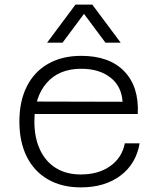

<svg xmlns="http://www.w3.org/2000/svg" viewBox="-20 -800 690 832"><path d="M330 12Q248 12 188 -22.5Q128 -57 96 -121Q64 -185 64 -274Q64 -361 96 -425Q128 -489 188.5 -523.5Q249 -558 332 -558Q454 -558 518.5 -491Q583 -424 577 -306H115L116 -360L511 -359Q507 -426 458.5 -464Q410 -502 332 -502Q236 -502 182.5 -441Q129 -380 129 -273Q129 -204 153 -152Q177 -100 222 -72Q267 -44 330 -44Q407 -44 458 -80.5Q509 -117 521 -179H585Q570 -90 502 -39Q434 12 330 12ZM184 -615 307 -780H380L503 -615H437L344 -740L251 -615Z"/></svg>

Font: Azeret Mono Thin ExtraLight
Style: Regular
Weight: 250
Version: Version 1.002